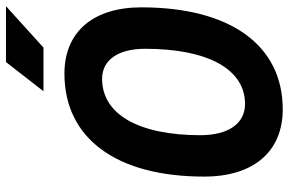

<svg xmlns="http://www.w3.org/2000/svg" viewBox="-178 -756 944 627"><g transform="rotate(-90 293.5 -442.0)"><path d="M250.5 9.8C460 9.8 583.5 -161.6 583.5 -451.7C583.5 -609.9 502.9 -703.1 367.2 -703.1C155.8 -703.1 30.8 -533.7 30.8 -247.1C30.8 -85.4 112.3 9.8 250.5 9.8ZM268.1 -113.3C204.1 -113.3 166 -167.5 166 -259.3C166 -460.9 234.4 -580.1 350.1 -580.1C411.6 -580.1 448.2 -527.8 448.2 -439.5C448.2 -234.4 381.3 -113.3 268.1 -113.3ZM309.6 -771.5H452.1L587.4 -894H404.8Z"/></g></svg>

Font: Cascadia Code
Style: Bold Italic
Weight: 700
Italic angle: -10°
Monospace: yes
Designer: Aaron Bell
Foundry: Saja Typeworks
Version: Version 2404.023